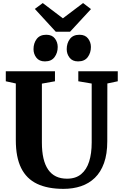

<svg xmlns="http://www.w3.org/2000/svg" viewBox="-20 -1198 780 1226"><path d="M385.5 8Q284.5 8 216.8 -24.2Q149 -56.5 115 -125.2Q81 -194 81 -302.5V-665L17 -679V-743H331V-679L247.5 -664V-288Q247.5 -230 257.5 -187Q267.5 -144 287.5 -115Q307.5 -86 337.5 -71.5Q367.5 -57 408 -57Q463.5 -57 498.2 -86Q533 -115 549.2 -166.5Q565.5 -218 565.5 -287.5V-664.5L480 -679V-743H732V-679L665.5 -665L665 -296Q665 -214.5 644.2 -156.8Q623.5 -99 585.8 -62.5Q548 -26 497 -9Q446 8 385.5 8ZM266.5 -806Q230.5 -806 212.2 -829.8Q194 -853.5 194 -884Q194 -922 214.2 -949Q234.5 -976 275 -976H276Q312.5 -976 330.5 -952.2Q348.5 -928.5 348.5 -898Q348.5 -860.5 328.2 -833.2Q308 -806 267.5 -806ZM478 -806Q442.5 -806 424.2 -829.8Q406 -853.5 406 -884Q406 -922 426.2 -949Q446.5 -976 487 -976H488Q524 -976 542.2 -952.2Q560.5 -928.5 560.5 -898Q560.5 -860.5 540.2 -833.2Q520 -806 479 -806ZM336 -995.5 202.5 -1141 253 -1178.5 381.5 -1081 510.5 -1178.5 561 -1140 427.5 -995.5Z"/></svg>

Font: Merriweather 24pt ExtraBold
Style: Regular
Weight: 800
Version: Version 2.100